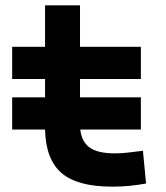

<svg xmlns="http://www.w3.org/2000/svg" viewBox="-20 -694 626 724"><path d="M25.9 -205.6V-327.1H149.9V-396H25.9V-517.6H149.9V-673.8H281.7V-517.6H511.2V-396H281.7V-327.1H511.2V-205.6H282.7Q288.1 -158.7 318.8 -137.2Q349.6 -115.7 412.6 -115.7Q435.1 -115.7 460.7 -118.4Q486.3 -121.1 519 -125.5L530.8 -2Q498.5 3.9 468 6.8Q437.5 9.8 402.8 9.8Q272 9.8 212.2 -41.5Q152.3 -92.8 149.9 -205.6Z"/></svg>

Font: CaskaydiaMono NF
Style: Bold
Weight: 700
Designer: Aaron Bell
Foundry: Saja Typeworks
Version: Version 2111.001; ttfautohint (v1.8.4);Nerd Fonts 3.1.1